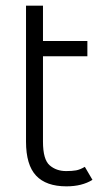

<svg xmlns="http://www.w3.org/2000/svg" viewBox="-20 -645 372 679"><path d="M72 -144V-625H132V-500H289V-446H132V-144Q132 -81 155.5 -60.5Q179 -40 214 -40Q235 -40 249 -42.5Q263 -45 280 -55L307 -9Q270 14 215 14Q143 14 107.5 -24Q72 -62 72 -144Z"/></svg>

Font: Bellota Text
Style: Regular
Weight: 400
Designer: Kemie Guaida
Foundry: Kemie Guaida
Version: Version 4.001